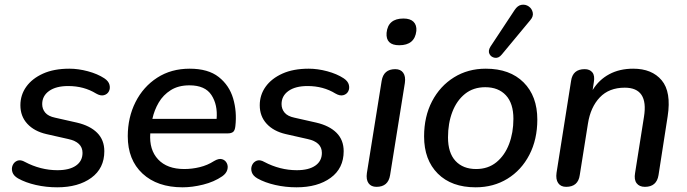

<svg xmlns="http://www.w3.org/2000/svg" viewBox="-20 -790 2929 819"><path d="M224 9Q177 9 133 -1Q89 -11 57 -29Q38 -40 33 -55.5Q28 -71 34 -85Q40 -99 54 -104.5Q68 -110 87 -99Q119 -82 154 -73Q189 -64 225 -64Q276 -64 304 -83.5Q332 -103 332 -138Q332 -184 271 -197L178 -218Q126 -230 96.5 -262Q67 -294 67 -341Q67 -385 92 -420Q117 -455 163.5 -476Q210 -497 276 -497Q314 -497 355 -486Q396 -475 425 -456Q443 -444 447 -428.5Q451 -413 444.5 -400.5Q438 -388 423.5 -384Q409 -380 390 -391Q338 -423 271 -423Q219 -423 189.5 -402Q160 -381 160 -346Q160 -325 173 -309.5Q186 -294 215 -288L308 -267Q364 -254 394.5 -223.5Q425 -193 425 -145Q425 -72 369.5 -31.5Q314 9 224 9Z M759 9Q651 9 588 -49.5Q525 -108 525 -209Q525 -289 558 -354.5Q591 -420 650.5 -458.5Q710 -497 789 -497Q868 -497 913 -461.5Q958 -426 974.5 -370Q991 -314 984 -252Q982 -233 974 -227Q966 -221 951 -221H621Q616 -151 654.5 -110Q693 -69 766 -69Q799 -69 832 -77Q865 -85 893 -103Q913 -115 927 -111Q941 -107 947.5 -94Q954 -81 949.5 -65.5Q945 -50 928 -38Q893 -14 846.5 -2.5Q800 9 759 9ZM788 -426Q741 -426 708.5 -405.5Q676 -385 657 -352.5Q638 -320 630 -283H904Q909 -343 882 -384.5Q855 -426 788 -426Z M1245 9Q1198 9 1154 -1Q1110 -11 1078 -29Q1059 -40 1054 -55.5Q1049 -71 1055 -85Q1061 -99 1075 -104.5Q1089 -110 1108 -99Q1140 -82 1175 -73Q1210 -64 1246 -64Q1297 -64 1325 -83.5Q1353 -103 1353 -138Q1353 -184 1292 -197L1199 -218Q1147 -230 1117.5 -262Q1088 -294 1088 -341Q1088 -385 1113 -420Q1138 -455 1184.5 -476Q1231 -497 1297 -497Q1335 -497 1376 -486Q1417 -475 1446 -456Q1464 -444 1468 -428.5Q1472 -413 1465.5 -400.5Q1459 -388 1444.5 -384Q1430 -380 1411 -391Q1359 -423 1292 -423Q1240 -423 1210.5 -402Q1181 -381 1181 -346Q1181 -325 1194 -309.5Q1207 -294 1236 -288L1329 -267Q1385 -254 1415.5 -223.5Q1446 -193 1446 -145Q1446 -72 1390.5 -31.5Q1335 9 1245 9Z M1683 -597Q1625 -597 1629 -650Q1635 -711 1701 -711Q1730 -711 1744 -697Q1758 -683 1756 -658Q1749 -597 1683 -597ZM1586 7Q1563 7 1552 -8.5Q1541 -24 1545 -52L1608 -445Q1616 -495 1666 -495Q1689 -495 1700 -479.5Q1711 -464 1707 -436L1644 -43Q1636 7 1586 7Z M2009 9Q1906 9 1847.5 -49.5Q1789 -108 1789 -208Q1789 -293 1823 -358Q1857 -423 1916.5 -460Q1976 -497 2052 -497Q2155 -497 2213.5 -438.5Q2272 -380 2272 -280Q2272 -195 2238 -129.5Q2204 -64 2144.5 -27.5Q2085 9 2009 9ZM2011 -69Q2062 -69 2097.5 -98Q2133 -127 2151.5 -175.5Q2170 -224 2170 -283Q2170 -349 2138 -383.5Q2106 -418 2050 -418Q1999 -418 1963.5 -389.5Q1928 -361 1909.5 -312.5Q1891 -264 1891 -204Q1891 -138 1923 -103.5Q1955 -69 2011 -69ZM2120 -557Q2107 -541 2091 -543.5Q2075 -546 2068 -559.5Q2061 -573 2072 -591L2175 -747Q2188 -767 2205 -769.5Q2222 -772 2235.5 -762.5Q2249 -753 2252.5 -736.5Q2256 -720 2242 -704Z M2395 7Q2372 7 2361 -9Q2350 -25 2354 -53L2416 -445Q2423 -495 2474 -495Q2496 -495 2507 -481Q2518 -467 2513 -439L2508 -406Q2535 -450 2579 -473.5Q2623 -497 2681 -497Q2761 -497 2802.5 -447.5Q2844 -398 2828 -294L2789 -43Q2781 7 2731 7Q2707 7 2695.5 -8.5Q2684 -24 2689 -52L2727 -292Q2747 -416 2645 -416Q2578 -416 2538.5 -374.5Q2499 -333 2488 -263L2453 -43Q2446 7 2395 7Z"/></svg>

Font: Nunito SemiBold
Style: Italic
Weight: 600
Italic angle: -9°
Designer: Vernon Adams
Foundry: Vernon Adams
Version: Version 3.601; ttfautohint (v1.8.2.53-6de2)